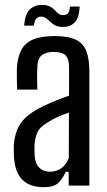

<svg xmlns="http://www.w3.org/2000/svg" viewBox="-20 -754 435 780"><path d="M158 6.5Q102 6.5 71.8 -22.8Q41.5 -52 37 -113Q36.5 -125.5 36 -137.8Q35.5 -150 36 -162.5Q38.5 -198.5 49.8 -227Q61 -255.5 86.8 -278.8Q112.5 -302 157 -323.5Q180.5 -334.5 207.2 -345.5Q234 -356.5 260.5 -365.5V-481.5Q260.5 -514 246.8 -528.5Q233 -543 198 -543Q168.5 -543 151 -530.5Q133.5 -518 132 -486.5Q131 -472.5 130.8 -453.5Q130.5 -434.5 131 -416.8Q131.5 -399 132 -390H49.5Q49 -410 48.5 -432.8Q48 -455.5 48.5 -476Q51 -521.5 66.2 -550.5Q81.5 -579.5 114.2 -593.5Q147 -607.5 201.5 -607.5Q256.5 -607.5 287.2 -593Q318 -578.5 330.5 -546.8Q343 -515 343 -464.5V0H259V-56H247Q234 -26.5 215.8 -10Q197.5 6.5 158 6.5ZM182.5 -56.5Q210 -56.5 229.5 -70.8Q249 -85 259.5 -112L260 -296.5Q240.5 -290.5 219.8 -281.5Q199 -272.5 174 -257Q141.5 -238.5 131.5 -215.2Q121.5 -192 120 -162.5Q120 -149 120.2 -139Q120.5 -129 121 -118.5Q123.5 -89.5 139.5 -73Q155.5 -56.5 182.5 -56.5ZM264 -727.5H303.5Q302.5 -685 285 -664.8Q267.5 -644.5 236 -644.5Q216.5 -644.5 204.5 -650.8Q192.5 -657 184 -665.5Q175.5 -674 167.2 -680.2Q159 -686.5 146.5 -686.5Q135.5 -686.5 128 -678.8Q120.5 -671 117.5 -650H78Q81.5 -696.5 100.8 -715.2Q120 -734 149.5 -734Q170 -734 182 -728Q194 -722 201.8 -713.5Q209.5 -705 217.2 -698.8Q225 -692.5 237.5 -692.5Q252 -692.5 257.8 -702Q263.5 -711.5 264 -727.5Z"/></svg>

Font: Big Shoulders
Style: Regular
Weight: 400
Designer: Patric King
Foundry: XO Type Co
Version: Version 2.002